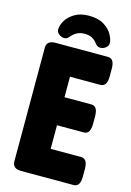

<svg xmlns="http://www.w3.org/2000/svg" viewBox="-132 -949 689 1013"><g transform="rotate(15 213.0 -442.0)"><path d="M90 0Q42 0 42 -40V-660Q42 -700 90 -700H376Q412 -700 412 -645V-603Q412 -547 376 -547H210V-435H357Q392 -435 392 -379V-338Q392 -282 357 -282H210V-153H376Q412 -153 412 -97V-55Q412 0 376 0ZM127 -736Q112 -736 98.5 -746.5Q85 -757 85 -772Q85 -793 99.5 -819Q114 -845 145.5 -864.5Q177 -884 225 -884Q275 -884 306.5 -864.5Q338 -845 352.5 -818.5Q367 -792 367 -772Q367 -757 353.5 -746.5Q340 -736 324 -736Q308 -736 296 -752Q272 -786 226 -786Q185 -786 157 -754Q148 -743 142 -739.5Q136 -736 127 -736Z"/></g></svg>

Font: Asap Condensed ExtraBold
Style: Regular
Weight: 800
Width: 3
Designer: Pablo Cosgaya
Foundry: Omnibus-Type
Version: Version 3.001; ttfautohint (v1.8.4.7-5d5b)